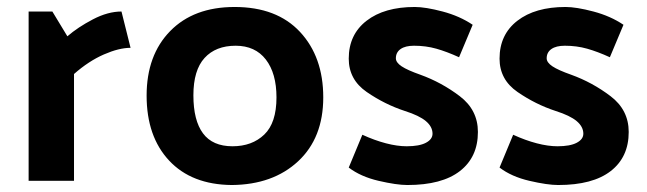

<svg xmlns="http://www.w3.org/2000/svg" viewBox="-20 -518 1852 550"><path d="M328 -485 354 -381Q321 -381 277.5 -362Q234 -343 192 -306V0H62V-485H130L173 -414Q203 -440 246 -462.5Q289 -485 328 -485Z M644 12Q529 11 464.5 -58Q400 -127 400 -244Q400 -360 467.5 -429Q535 -498 652 -498Q773 -498 839.5 -426.5Q906 -355 906 -239Q906 -123 834 -56Q762 11 644 12ZM772 -239Q772 -308 741.5 -347.5Q711 -387 655 -387Q598 -387 566 -352Q534 -317 534 -245Q534 -173 561.5 -136Q589 -99 646 -99Q702 -99 737 -132.5Q772 -166 772 -239Z M1295 -354Q1260 -370 1230 -378.5Q1200 -387 1166 -387Q1141 -387 1127.5 -377.5Q1114 -368 1114 -351Q1114 -339 1130.5 -328Q1147 -317 1184 -304Q1245 -282 1297 -242.5Q1349 -203 1349 -140Q1349 -68 1297.5 -28Q1246 12 1147 12Q1116 12 1064.5 0Q1013 -12 979 -38L1018 -132Q1053 -116 1085.5 -107.5Q1118 -99 1145 -99Q1181 -99 1200 -109Q1219 -119 1219 -135Q1219 -155 1200 -171Q1181 -187 1140 -200Q1082 -219 1030.5 -254.5Q979 -290 979 -350Q979 -419 1030 -458.5Q1081 -498 1168 -498Q1199 -498 1248 -485Q1297 -472 1334 -447Z M1727 -354Q1692 -370 1662 -378.5Q1632 -387 1598 -387Q1573 -387 1559.5 -377.5Q1546 -368 1546 -351Q1546 -339 1562.5 -328Q1579 -317 1616 -304Q1677 -282 1729 -242.5Q1781 -203 1781 -140Q1781 -68 1729.5 -28Q1678 12 1579 12Q1548 12 1496.5 0Q1445 -12 1411 -38L1450 -132Q1485 -116 1517.5 -107.5Q1550 -99 1577 -99Q1613 -99 1632 -109Q1651 -119 1651 -135Q1651 -155 1632 -171Q1613 -187 1572 -200Q1514 -219 1462.5 -254.5Q1411 -290 1411 -350Q1411 -419 1462 -458.5Q1513 -498 1600 -498Q1631 -498 1680 -485Q1729 -472 1766 -447Z"/></svg>

Font: Palanquin
Style: Bold
Weight: 700
Designer: Pria Ravichandran
Version: Version 1.0.4